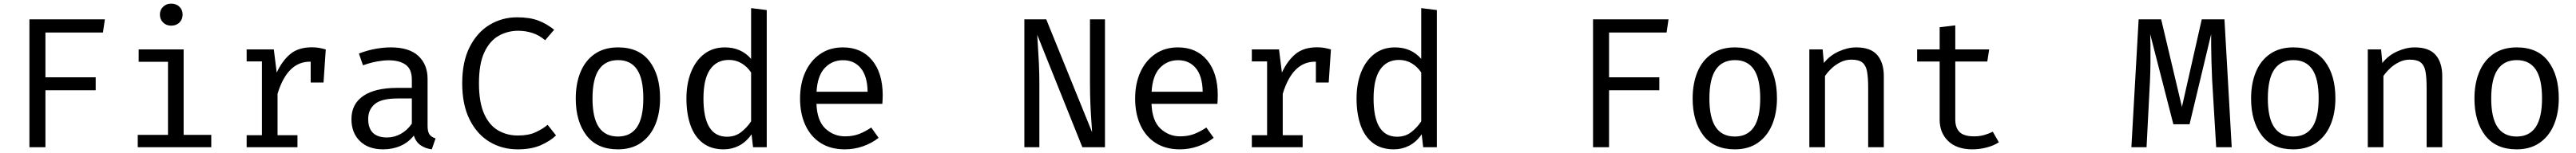

<svg xmlns="http://www.w3.org/2000/svg" viewBox="-20 -813 14194 845"><path d="M230.3 -633.3V-386.2H507.2V-314.4H230.3V0H142.1V-706.2H557.9L547.2 -633.3Z M923.1 -792.8Q951.8 -792.8 969 -775.4Q986.2 -757.9 986.2 -732.8Q986.2 -706.7 969 -689Q951.8 -671.3 923.1 -671.3Q895.9 -671.3 878.5 -689Q861 -706.7 861 -732.8Q861 -757.9 878.5 -775.4Q895.9 -792.8 923.1 -792.8ZM991.8 -540V-68.2H1144.1V0H739V-68.2H905.6V-471.8H744.1V-540Z M1339 0V-66.2H1423.1V-473.8H1339V-540H1488.7L1504.6 -412.3Q1535.9 -479 1580.5 -515.4Q1625.1 -551.8 1698.5 -551.8Q1721 -551.8 1738.7 -548.5Q1756.4 -545.1 1774.9 -540L1762.6 -357.4H1691.8V-472.3Q1689.7 -472.3 1687.2 -472.3Q1563.1 -472.3 1509.2 -294.9V-66.2H1619V0Z M2335.9 -117.9Q2335.9 -85.1 2346.7 -70.3Q2357.4 -55.4 2380 -48.7L2359 11.8Q2324.1 7.2 2297.9 -10.5Q2271.8 -28.2 2260 -64.1Q2230.8 -26.7 2186.9 -7.4Q2143.1 11.8 2090.8 11.8Q2009.7 11.8 1963.1 -33.8Q1916.4 -79.5 1916.4 -154.9Q1916.4 -238.5 1981.5 -283.1Q2046.7 -327.7 2169.7 -327.7H2249.2V-372.8Q2249.2 -431.3 2215.1 -455.6Q2181 -480 2120.5 -480Q2093.8 -480 2057.9 -473.6Q2022.1 -467.2 1980 -452.3L1957.4 -517.4Q2006.7 -535.9 2050.5 -543.6Q2094.4 -551.3 2133.8 -551.3Q2234.4 -551.3 2285.1 -504.1Q2335.9 -456.9 2335.9 -376.9ZM2112.8 -53.8Q2152.8 -53.8 2189 -74.1Q2225.1 -94.4 2249.2 -130.3V-269.2H2171.3Q2082.1 -269.2 2045.4 -238.5Q2008.7 -207.7 2008.7 -155.9Q2008.7 -53.8 2112.8 -53.8Z M2828.7 -717.4Q2897.9 -717.4 2944.6 -700Q2991.3 -682.6 3033.3 -648.7L2983.6 -590.8Q2950.3 -619 2913.1 -631Q2875.9 -643.1 2835.4 -643.1Q2777.4 -643.1 2728.2 -615.6Q2679 -588.2 2649 -524.9Q2619 -461.5 2619 -353.3Q2619 -248.2 2647.4 -184.6Q2675.9 -121 2724.6 -92.8Q2773.3 -64.6 2833.3 -64.6Q2892.3 -64.6 2931 -82.6Q2969.7 -100.5 2997.4 -123.6L3043.6 -65.1Q3011.3 -33.8 2959.5 -11Q2907.7 11.8 2832.3 11.8Q2746.2 11.8 2676.9 -30Q2607.7 -71.8 2567.2 -153.3Q2526.7 -234.9 2526.7 -353.3Q2526.7 -472.3 2567.9 -553.6Q2609.2 -634.9 2677.9 -676.2Q2746.7 -717.4 2828.7 -717.4Z M3385.6 -551.3Q3500 -551.3 3558.5 -474.9Q3616.9 -398.5 3616.9 -270.3Q3616.9 -187.7 3590.3 -124.1Q3563.6 -60.5 3511.8 -24.4Q3460 11.8 3384.6 11.8Q3270.3 11.8 3211.3 -65.1Q3152.3 -142.1 3152.3 -269.2Q3152.3 -352.3 3179 -416.2Q3205.6 -480 3257.7 -515.6Q3309.7 -551.3 3385.6 -551.3ZM3385.6 -481Q3315.9 -481 3280.3 -429.2Q3244.6 -377.4 3244.6 -269.2Q3244.6 -162.1 3279.7 -110.5Q3314.9 -59 3384.6 -59Q3454.4 -59 3489.5 -110.8Q3524.6 -162.6 3524.6 -270.3Q3524.6 -377.9 3489.7 -429.5Q3454.9 -481 3385.6 -481Z M4118.5 -768.2 4204.6 -757.4V0H4129.2L4121 -71.3Q4090.8 -28.2 4051.5 -8.2Q4012.3 11.8 3967.7 11.8Q3897.4 11.8 3851.8 -23.6Q3806.2 -59 3784.1 -122.3Q3762.1 -185.6 3762.1 -269.2Q3762.1 -350.3 3787.2 -414.1Q3812.3 -477.9 3859.7 -514.6Q3907.2 -551.3 3973.8 -551.3Q4063.6 -551.3 4118.5 -487.7ZM3996.4 -482.1Q3928.7 -482.1 3892.3 -429.2Q3855.9 -376.4 3855.9 -269.2Q3855.9 -57.9 3985.6 -57.9Q4031.3 -57.9 4064.1 -83.8Q4096.9 -109.7 4118.5 -143.1V-412.8Q4096.4 -445.6 4065.1 -463.8Q4033.8 -482.1 3996.4 -482.1Z M4478.5 -239.5Q4482.1 -145.6 4527.9 -102.8Q4573.8 -60 4636.4 -60Q4677.9 -60 4711.3 -72.3Q4744.6 -84.6 4780.5 -108.7L4821 -51.8Q4783.6 -22.1 4734.9 -5.1Q4686.2 11.8 4635.4 11.8Q4556.4 11.8 4501.3 -23.6Q4446.2 -59 4417.2 -122.3Q4388.2 -185.6 4388.2 -269.2Q4388.2 -351.3 4417.2 -414.9Q4446.2 -478.5 4499.2 -514.9Q4552.3 -551.3 4624.1 -551.3Q4726.2 -551.3 4784.9 -480.5Q4843.6 -409.7 4843.6 -286.7Q4843.6 -272.8 4842.8 -260.5Q4842.1 -248.2 4841.5 -239.5ZM4625.1 -480.5Q4565.1 -480.5 4524.6 -437.9Q4484.1 -395.4 4479 -306.2H4760.5Q4759 -392.8 4722.6 -436.7Q4686.2 -480.5 4625.1 -480.5Z M5943.6 0 5694.9 -621Q5695.4 -605.6 5698.5 -562.8Q5701.5 -520 5704.1 -464.4Q5706.7 -408.7 5706.7 -353.8V0H5624.1V-706.2H5744.6L5997.4 -82.6Q5996.9 -97.4 5993.8 -137.2Q5990.8 -176.9 5988.2 -233.1Q5985.6 -289.2 5985.6 -352.8V-706.2H6068.2V0Z M6324.6 -239.5Q6328.2 -145.6 6374.1 -102.8Q6420 -60 6482.6 -60Q6524.1 -60 6557.4 -72.3Q6590.8 -84.6 6626.7 -108.7L6667.2 -51.8Q6629.7 -22.1 6581 -5.1Q6532.3 11.8 6481.5 11.8Q6402.6 11.8 6347.4 -23.6Q6292.3 -59 6263.3 -122.3Q6234.4 -185.6 6234.4 -269.2Q6234.4 -351.3 6263.3 -414.9Q6292.3 -478.5 6345.4 -514.9Q6398.5 -551.3 6470.3 -551.3Q6572.3 -551.3 6631 -480.5Q6689.7 -409.7 6689.7 -286.7Q6689.7 -272.8 6689 -260.5Q6688.2 -248.2 6687.7 -239.5ZM6471.3 -480.5Q6411.3 -480.5 6370.8 -437.9Q6330.3 -395.4 6325.1 -306.2H6606.7Q6605.1 -392.8 6568.7 -436.7Q6532.3 -480.5 6471.3 -480.5Z M6877.4 0V-66.2H6961.5V-473.8H6877.4V-540H7027.2L7043.1 -412.3Q7074.4 -479 7119 -515.4Q7163.6 -551.8 7236.9 -551.8Q7259.5 -551.8 7277.2 -548.5Q7294.9 -545.1 7313.3 -540L7301 -357.4H7230.3V-472.3Q7228.2 -472.3 7225.6 -472.3Q7101.5 -472.3 7047.7 -294.9V-66.2H7157.4V0Z M7810.8 -768.2 7896.9 -757.4V0H7821.5L7813.3 -71.3Q7783.1 -28.2 7743.8 -8.2Q7704.6 11.8 7660 11.8Q7589.7 11.8 7544.1 -23.6Q7498.5 -59 7476.4 -122.3Q7454.4 -185.6 7454.4 -269.2Q7454.4 -350.3 7479.5 -414.1Q7504.6 -477.9 7552.1 -514.6Q7599.5 -551.3 7666.2 -551.3Q7755.9 -551.3 7810.8 -487.7ZM7688.7 -482.1Q7621 -482.1 7584.6 -429.2Q7548.2 -376.4 7548.2 -269.2Q7548.2 -57.9 7677.9 -57.9Q7723.6 -57.9 7756.4 -83.8Q7789.2 -109.7 7810.8 -143.1V-412.8Q7788.7 -445.6 7757.4 -463.8Q7726.2 -482.1 7688.7 -482.1Z M8845.6 -633.3V-386.2H9122.6V-314.4H8845.6V0H8757.4V-706.2H9173.3L9162.6 -633.3Z M9539.5 -551.3Q9653.8 -551.3 9712.3 -474.9Q9770.8 -398.5 9770.8 -270.3Q9770.8 -187.7 9744.1 -124.1Q9717.4 -60.5 9665.6 -24.4Q9613.8 11.8 9538.5 11.8Q9424.1 11.8 9365.1 -65.1Q9306.2 -142.1 9306.2 -269.2Q9306.2 -352.3 9332.8 -416.2Q9359.5 -480 9411.5 -515.6Q9463.6 -551.3 9539.5 -551.3ZM9539.5 -481Q9469.7 -481 9434.1 -429.2Q9398.5 -377.4 9398.5 -269.2Q9398.5 -162.1 9433.6 -110.5Q9468.7 -59 9538.5 -59Q9608.2 -59 9643.3 -110.8Q9678.5 -162.6 9678.5 -270.3Q9678.5 -377.9 9643.6 -429.5Q9608.7 -481 9539.5 -481Z M9949.2 0V-540H10022.6L10029.2 -465.1Q10062.1 -506.7 10111.3 -529Q10160.5 -551.3 10207.7 -551.3Q10287.2 -551.3 10323.3 -509.2Q10359.5 -467.2 10359.5 -392.3V0H10273.3V-328.7Q10273.3 -384.1 10267.2 -417.9Q10261 -451.8 10241.3 -467.7Q10221.5 -483.6 10181 -483.6Q10149.2 -483.6 10121.3 -469.7Q10093.3 -455.9 10071.5 -435.1Q10049.7 -414.4 10035.4 -393.3V0Z M10993.3 -27.2Q10965.6 -8.7 10926.2 1.5Q10886.7 11.8 10848.7 11.8Q10761.5 11.8 10714.4 -33.8Q10667.2 -79.5 10667.2 -151.3V-473.3H10543.1V-540H10667.2V-662.6L10753.3 -672.8V-540H10940L10929.7 -473.3H10753.3V-152.3Q10753.3 -107.2 10777.2 -83.6Q10801 -60 10856.4 -60Q10886.7 -60 10912.3 -67.2Q10937.9 -74.4 10960 -85.6Z M12236.4 -706.2 12276.4 0H12190.8L12168.7 -368.7Q12166.2 -417.9 12164.9 -469.2Q12163.6 -520.5 12163.1 -562.3Q12162.6 -604.1 12163.1 -624.6L12044.1 -126.7H11954.9L11827.2 -624.6Q11828.2 -604.6 11828.7 -561Q11829.2 -517.4 11828.7 -465.6Q11828.2 -413.8 11826.2 -369.7L11807.2 0H11723.6L11763.6 -706.2H11887.7L12002.1 -222.6L12111.3 -706.2Z M12616.4 -551.3Q12730.8 -551.3 12789.2 -474.9Q12847.7 -398.5 12847.7 -270.3Q12847.7 -187.7 12821 -124.1Q12794.4 -60.5 12742.6 -24.4Q12690.8 11.8 12615.4 11.8Q12501 11.8 12442.1 -65.1Q12383.1 -142.1 12383.1 -269.2Q12383.1 -352.3 12409.7 -416.2Q12436.4 -480 12488.5 -515.6Q12540.5 -551.3 12616.4 -551.3ZM12616.4 -481Q12546.7 -481 12511 -429.2Q12475.4 -377.4 12475.4 -269.2Q12475.4 -162.1 12510.5 -110.5Q12545.6 -59 12615.4 -59Q12685.1 -59 12720.3 -110.8Q12755.4 -162.6 12755.4 -270.3Q12755.4 -377.9 12720.5 -429.5Q12685.6 -481 12616.4 -481Z M13026.2 0V-540H13099.5L13106.2 -465.1Q13139 -506.7 13188.2 -529Q13237.4 -551.3 13284.6 -551.3Q13364.1 -551.3 13400.3 -509.2Q13436.4 -467.2 13436.4 -392.3V0H13350.3V-328.7Q13350.3 -384.1 13344.1 -417.9Q13337.9 -451.8 13318.2 -467.7Q13298.5 -483.6 13257.9 -483.6Q13226.2 -483.6 13198.2 -469.7Q13170.3 -455.9 13148.5 -435.1Q13126.7 -414.4 13112.3 -393.3V0Z M13847.2 -551.3Q13961.5 -551.3 14020 -474.9Q14078.5 -398.5 14078.5 -270.3Q14078.5 -187.7 14051.8 -124.1Q14025.1 -60.5 13973.3 -24.4Q13921.5 11.8 13846.2 11.8Q13731.8 11.8 13672.8 -65.1Q13613.8 -142.1 13613.8 -269.2Q13613.8 -352.3 13640.5 -416.2Q13667.2 -480 13719.2 -515.6Q13771.3 -551.3 13847.2 -551.3ZM13847.2 -481Q13777.4 -481 13741.8 -429.2Q13706.2 -377.4 13706.2 -269.2Q13706.2 -162.1 13741.3 -110.5Q13776.4 -59 13846.2 -59Q13915.9 -59 13951 -110.8Q13986.2 -162.6 13986.2 -270.3Q13986.2 -377.9 13951.3 -429.5Q13916.4 -481 13847.2 -481Z"/></svg>

Font: FiraCode Nerd Font Mono
Style: Regular
Weight: 400
Monospace: yes
Designer: Carrois Corporate, Edenspiekermann AG, Nikita Prokopov
Foundry: Carrois Corporate, Edenspiekermann AG, Nikita Prokopov
Version: Version 6.002;Nerd Fonts 3.4.0